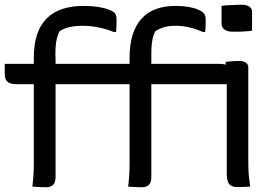

<svg xmlns="http://www.w3.org/2000/svg" viewBox="-563 -789 1183 812"><path d="M-328 -41V-433H-15V-100Q-15 -71 -16.5 -48Q-18 -25 -21 0Q-8 1 6.5 2Q21 3 37 3Q56 3 66.5 -7Q77 -17 77 -41V-433H396Q396 -432 396 -431V-53Q396 -22 407 -10Q418 2 439 2Q454 2 467.5 1.5Q481 1 495 0Q492 -21 490 -39.5Q488 -58 487.5 -77Q487 -96 487 -117V-503Q487 -513 482.5 -518.5Q478 -524 470.5 -527.5Q463 -531 452 -531Q445 -531 436 -531L418 -530Q409 -529 401.5 -528.5Q394 -528 391 -527Q392 -521 392 -515Q383 -519 365 -519H77V-538Q76 -578 79.5 -607.5Q83 -637 94 -657Q111 -668 131 -674Q151 -680 179 -680Q210 -680 239 -673Q268 -666 294 -654H305Q306 -666 306.5 -679.5Q307 -693 307 -705Q307 -715 304.5 -722.5Q302 -730 297 -735Q290 -742 273.5 -749Q257 -756 232.5 -760Q208 -764 179 -764Q132 -764 96 -750.5Q60 -737 35.5 -710Q11 -683 -2 -642Q-15 -601 -15 -545V-519H-328V-538Q-330 -578 -326 -607.5Q-322 -637 -311 -657Q-293 -669 -269 -674.5Q-245 -680 -211 -680Q-188 -680 -166 -676.5Q-144 -673 -122.5 -667.5Q-101 -662 -83 -654H-72Q-71 -666 -70.5 -679.5Q-70 -693 -70 -705Q-70 -715 -72 -722.5Q-74 -730 -79 -735Q-86 -742 -104.5 -749Q-123 -756 -150 -760Q-177 -764 -209 -764Q-261 -764 -300.5 -750.5Q-340 -737 -366.5 -710Q-393 -683 -406.5 -642Q-420 -601 -420 -545V-519H-543V-478Q-543 -463 -538.5 -453Q-534 -443 -523 -438Q-512 -433 -493 -433H-420V-100Q-420 -71 -421.5 -48Q-423 -25 -426 0Q-413 1 -398.5 2Q-384 3 -368 3Q-349 3 -338.5 -7Q-328 -17 -328 -41ZM374 -764V-689Q374 -673 386.5 -664Q399 -655 419 -655H441Q451 -655 462 -655.5Q473 -656 483 -657L503 -659V-738Q503 -749 497.5 -755.5Q492 -762 483 -765.5Q474 -769 461 -769Q450 -769 438.5 -768.5Q427 -768 416 -767.5Q405 -767 394.5 -766.5Q384 -766 374 -764Z"/></svg>

Font: Rec Mono Semicasual
Style: Regular
Weight: 400
Version: Version 1.085; ttfautohint (v1.8.4.7-5d5b)